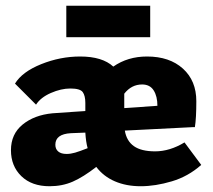

<svg xmlns="http://www.w3.org/2000/svg" viewBox="-20 -636 739 666"><path d="M678 -64Q633 -24 576 -7Q519 10 468 10Q418 10 378.5 -7Q339 -24 314 -57Q269 -22 232.5 -6Q196 10 152 10Q90 10 54 -25Q18 -60 18 -115Q18 -171 58.5 -204Q99 -237 162 -243L276 -251V-279Q276 -304 267 -316.5Q258 -329 224 -329Q192 -329 156.5 -313.5Q121 -298 105 -273L32 -346Q57 -387 123 -413.5Q189 -440 258 -440Q335 -440 373 -405Q423 -440 490 -440Q568 -440 614.5 -398Q661 -356 661 -285Q661 -226 656 -195H649L413 -183Q419 -147 444.5 -129Q470 -111 518 -111Q569 -111 620 -142ZM411 -306V-261L526 -269Q526 -302 513 -322.5Q500 -343 473 -343Q436 -343 411 -311ZM284 -122Q278 -143 276 -176L226 -174Q172 -171 172 -134Q172 -119 182 -110.5Q192 -102 211 -102Q225 -102 240.5 -106.5Q256 -111 284 -122ZM210 -616H501V-507H210Z"/></svg>

Font: Ysabeau Heavy
Style: Regular
Weight: 800
Designer: Christian Thalmann (Catharsis Fonts)
Version: Version 0.003